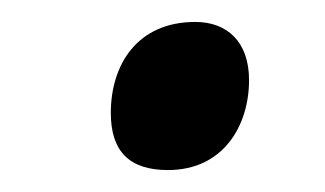

<svg xmlns="http://www.w3.org/2000/svg" viewBox="-20 -440 296 175"><path d="M133 -285C184 -285 207 -326 207 -367C207 -402 187 -420 158 -420C105 -420 81 -381 81 -337C81 -302 98 -285 133 -285Z"/></svg>

Font: BC Sans
Style: Italic
Weight: 400
Italic angle: -12°
Designer: Monotype Design Team
Designer: Province of B.C.
Foundry: Monotype Imaging Inc.
Version: Version 2.000;GOOG;noto-source:20170915:90ef993387c0